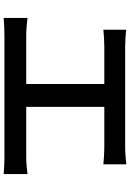

<svg xmlns="http://www.w3.org/2000/svg" viewBox="148 -878 704 1040"><g transform="rotate(90 500.0 -358.0)"><path d="M141 -690Q161 -687 187.5 -685.5Q214 -684 232 -684H778Q801 -684 825 -686Q849 -688 870 -690V-566Q848 -568 824 -569.5Q800 -571 778 -571H232Q214 -571 187 -569.5Q160 -568 141 -566ZM435 -82V-621H559V-82ZM77 -155Q101 -152 125.5 -150Q150 -148 173 -148H833Q858 -148 881 -150.5Q904 -153 923 -155V-26Q902 -28 875.5 -29Q849 -30 833 -30H173Q151 -30 126.5 -29Q102 -28 77 -26Z"/></g></svg>

Font: Noto Sans SC Thin SemiBold
Style: Regular
Weight: 600
Version: Version 2.004-H2;hotconv 1.0.118;makeotfexe 2.5.65603